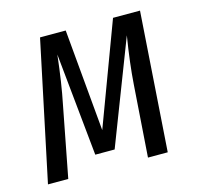

<svg xmlns="http://www.w3.org/2000/svg" viewBox="-83 -614 723 701"><g transform="rotate(-15 278.5 -263.0)"><path d="M503.9 -525.9 467.8 0H393.1L412.1 -270Q417.5 -349.1 434.1 -451.2L283.2 -60.1H210L170.9 -449.2Q159.2 -344.2 143.1 -266.1L91.8 0H15.1L126 -525.9H223.1L257.8 -140.1L401.9 -525.9Z"/></g></svg>

Font: Fira Sans Compressed Book
Style: Italic
Weight: 350
Width: 3
Italic angle: -8°
Designer: Carrois Corporate & Edenspiekermann AG
Foundry: Carrois Corporate GbR & Edenspiekermann AG
Version: Version 4.203;PS 004.203;hotconv 1.0.88;makeotf.lib2.5.64775